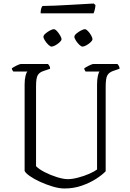

<svg xmlns="http://www.w3.org/2000/svg" viewBox="-20 -1072 740 1092"><path d="M346 0Q317 0 280 -11Q243 -22 208 -38Q173 -54 149 -71Q125 -88 120 -100V-591Q120 -620 125 -640Q130 -660 136 -665H56Q54 -667 51 -672Q48 -677 47 -683Q54 -689 73 -698.5Q92 -708 100 -708H253Q256 -705 260.5 -698Q265 -691 265 -681L227 -668Q205 -661 195 -645Q185 -629 185 -581V-127Q201 -110 234 -93Q267 -76 304 -64.5Q341 -53 366 -53Q391 -53 425 -62Q459 -71 488.5 -84Q518 -97 532 -108V-591Q532 -620 536.5 -640Q541 -660 546 -665H467Q465 -668 462.5 -672Q460 -676 459 -683Q466 -689 485 -698.5Q504 -708 512 -708H648Q651 -705 655.5 -698Q660 -691 660 -681L622 -668Q600 -660 590.5 -643.5Q581 -627 581 -577V-98Q561 -77 526 -54.5Q491 -32 445 -16Q399 0 346 0ZM449 -807Q442 -807 431 -817.5Q420 -828 411.5 -841.5Q403 -855 403 -863Q403 -871 414.5 -881Q426 -891 440.5 -898.5Q455 -906 463 -906Q470 -906 480.5 -895Q491 -884 498.5 -870.5Q506 -857 506 -849Q506 -842 495.5 -832Q485 -822 471.5 -814.5Q458 -807 449 -807ZM273 -807Q266 -807 255 -817.5Q244 -828 235.5 -841.5Q227 -855 227 -863Q227 -871 238.5 -881Q250 -891 264 -898.5Q278 -906 286 -906Q294 -906 304 -895Q314 -884 322 -870.5Q330 -857 330 -849Q330 -842 319.5 -832Q309 -822 295.5 -814.5Q282 -807 273 -807ZM211 -996Q211 -1013 214.5 -1024Q218 -1035 222 -1038Q252 -1038 294 -1040Q336 -1042 380.5 -1044.5Q425 -1047 460.5 -1049Q496 -1051 513 -1052L523 -1043Q522 -1028 518.5 -1015Q515 -1002 512 -996Z"/></svg>

Font: Texturina 72pt ExtraLight
Style: Regular
Weight: 200
Designer: Guillermo Torres Carreño
Foundry: Omnibus-Type
Version: Version 1.002; ttfautohint (v1.8.3)